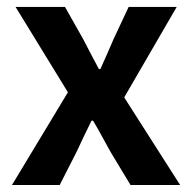

<svg xmlns="http://www.w3.org/2000/svg" viewBox="-20 -528 548 548"><path d="M14.2 0 173.8 -264.6 24.4 -508.3H165.5L217.3 -416.5Q228 -396 239.5 -373.8Q251 -351.6 262.2 -331.1H266.6Q275.9 -351.6 285.6 -373.8Q295.4 -396 304.2 -416.5L347.2 -508.3H484.4L334.5 -250L494.1 0H352.5L295.9 -93.8Q283.2 -116.2 271 -138.9Q258.8 -161.6 245.6 -183.6H241.2Q230.5 -161.6 219.7 -139.4Q209 -117.2 198.2 -93.8L150.4 0Z"/></svg>

Font: Akatab ExtraBold
Style: Regular
Weight: 800
Designer: SIL International
Foundry: SIL International
Version: Version 3.000